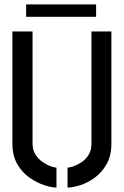

<svg xmlns="http://www.w3.org/2000/svg" viewBox="-20 -842 560 867"><path d="M98 -766V-822H414V-766ZM235 5Q213 5 179.5 -6Q146 -17 113 -40Q80 -63 58 -101Q36 -139 36 -193V-700H127V-193Q127 -164 140.5 -143.5Q154 -123 173 -110Q192 -97 209.5 -91Q227 -85 235 -85ZM285 5V-85Q294 -85 311.5 -91Q329 -97 348 -109.5Q367 -122 380 -142.5Q393 -163 393 -193V-700H483V-193Q483 -139 461.5 -101Q440 -63 407.5 -39.5Q375 -16 341.5 -5.5Q308 5 285 5Z"/></svg>

Font: Stick No Bills Medium
Style: Regular
Weight: 500
Version: Version 2.000